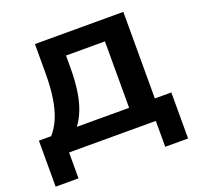

<svg xmlns="http://www.w3.org/2000/svg" viewBox="-147 -863 1224 1192"><g transform="rotate(-20 464.5 -267.0)"><path d="M22 171V-133H103Q137 -171 159.5 -224.5Q182 -278 193 -350Q204 -422 204 -514V-705H788V-133H897V171H746V0H173V171ZM273 -133H618V-572H361V-497Q361 -411 351.5 -344Q342 -277 322.5 -225.5Q303 -174 273 -133Z"/></g></svg>

Font: Nunito Sans 10pt SemiExpanded ExtraBold
Style: Regular
Weight: 800
Width: 6
Designer: Vernon Adams
Foundry: Vernon Adams
Version: Version 3.101;gftools[0.9.27]